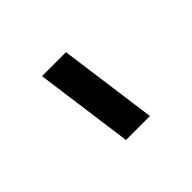

<svg xmlns="http://www.w3.org/2000/svg" viewBox="-9 -407 382 382"><g transform="rotate(45 182.0 -216.0)"><path d="M78.1 -168V-235.4L286.1 -263.7V-196.3Z"/></g></svg>

Font: Crimson Pro ExtraLight
Style: Regular
Weight: 400
Version: Version 1.002